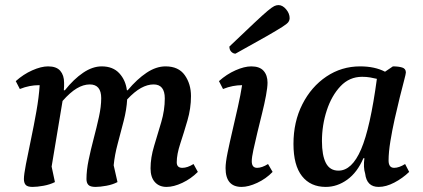

<svg xmlns="http://www.w3.org/2000/svg" viewBox="-20 -723 1664 755"><path d="M108 12Q88 12 81 4Q74 -4 74 -19Q74 -36 82 -77.5Q90 -119 101.5 -173.5Q113 -228 123 -284.5Q133 -341 136 -388H131Q115 -388 96.5 -384.5Q78 -381 58 -373L42 -404Q72 -431 107 -446.5Q142 -462 169 -462Q202 -462 217 -444.5Q232 -427 232 -398Q232 -391 232 -384Q232 -377 231 -368H235Q270 -412 307 -437Q344 -462 380 -462Q424 -462 449 -435Q474 -408 479 -368H482Q519 -412 556.5 -437Q594 -462 631 -462Q682 -462 706.5 -427.5Q731 -393 731 -345Q731 -297 717 -249Q703 -201 689 -158.5Q675 -116 675 -85Q675 -63 697 -63Q717 -63 741 -78L758 -47Q731 -20 697 -4Q663 12 635 12Q606 12 589 -7Q572 -26 572 -61Q572 -103 586 -149Q600 -195 614 -242.5Q628 -290 628 -336Q628 -391 584 -391Q560 -391 534.5 -377Q509 -363 480 -332Q478 -293 466.5 -248Q455 -203 443 -158.5Q431 -114 427 -73L442 -7Q423 3 398 7.5Q373 12 356 12Q335 12 327.5 4Q320 -4 320 -19Q320 -53 328.5 -94Q337 -135 348.5 -178.5Q360 -222 369 -263Q378 -304 378 -337Q378 -391 333 -391Q308 -391 282 -375.5Q256 -360 226 -326L183 -68L196 -7Q176 3 151 7.5Q126 12 108 12Z M930 12Q867 12 867 -62Q867 -84 875 -123Q883 -162 894 -209Q905 -256 915.5 -303Q926 -350 932 -388H930Q914 -388 895.5 -384.5Q877 -381 857 -373L841 -404Q871 -431 906 -446.5Q941 -462 968 -462Q1001 -462 1016.5 -444.5Q1032 -427 1032 -398Q1032 -380 1026 -347.5Q1020 -315 1010.5 -277Q1001 -239 992 -201.5Q983 -164 976.5 -134Q970 -104 970 -89Q970 -63 991 -63Q1010 -63 1034 -78L1052 -47Q1026 -20 991.5 -4Q957 12 930 12ZM906 -512Q897 -512 889.5 -519.5Q882 -527 882 -540Q944 -599 979 -632Q1014 -665 1032 -680Q1050 -695 1058.5 -699Q1067 -703 1075 -703Q1091 -703 1105 -686.5Q1119 -670 1119 -651Q1119 -644 1114.5 -637Q1110 -630 1090.5 -617.5Q1071 -605 1027.5 -580Q984 -555 906 -512Z M1261 12Q1201 12 1167.5 -30.5Q1134 -73 1134 -157Q1134 -244 1169 -313Q1204 -382 1263.5 -422Q1323 -462 1396 -462Q1454 -462 1494 -441L1525 -462Q1547 -462 1561.5 -457.5Q1576 -453 1576 -438Q1576 -433 1569 -406.5Q1562 -380 1552 -340Q1542 -300 1532 -255Q1522 -210 1515 -167Q1508 -124 1508 -92Q1508 -63 1530 -63Q1549 -63 1573 -78L1589 -47Q1563 -22 1530.5 -5Q1498 12 1469 12Q1422 12 1416 -40Q1408 -65 1413 -101H1409Q1385 -45 1345.5 -16.5Q1306 12 1261 12ZM1246 -168Q1246 -112 1261.5 -82Q1277 -52 1311 -52Q1364 -52 1400 -136Q1436 -220 1462 -413Q1450 -416 1435.5 -418.5Q1421 -421 1404 -421Q1354 -421 1319 -384Q1284 -347 1265 -289Q1246 -231 1246 -168Z"/></svg>

Font: Petrona SemiBold
Style: Italic
Weight: 600
Italic angle: -9°
Designer: Ringo R. Seeber
Foundry: Ringo R. Seeber
Version: Version 2.001; ttfautohint (v1.8.3)